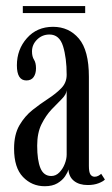

<svg xmlns="http://www.w3.org/2000/svg" viewBox="-20 -618 378 648"><path d="M131 10.5Q87.5 10.5 57.5 -20.8Q27.5 -52 27.5 -116.5Q27.5 -164 45.5 -195Q63.5 -226 90 -247Q116.5 -268 142.8 -285Q169 -302 187 -320.5Q205 -339 205 -365.5Q205 -422.5 192.8 -462Q180.5 -501.5 147 -501.5Q122.5 -501.5 105.2 -484.5Q88 -467.5 88 -444.5Q88 -427 94.8 -416.5Q101.5 -406 101.5 -387.5Q101.5 -369.5 93.5 -358Q85.5 -346.5 69 -346.5Q37 -346.5 37 -397.5Q37 -451 70.8 -489.2Q104.5 -527.5 159 -527.5Q212.5 -527.5 246.2 -487.8Q280 -448 280 -359V-58Q280 -37 285.2 -29.2Q290.5 -21.5 299.5 -21.5Q306.5 -21.5 312.5 -25Q318.5 -28.5 321.5 -31.5L334 -12Q328 -5.5 312.5 0.5Q297 6.5 276 6.5Q247.5 6.5 230 -7.2Q212.5 -21 211 -46Q208.5 -36 199.5 -22.8Q190.5 -9.5 173.8 0.5Q157 10.5 131 10.5ZM153 -24Q168.5 -24 180.2 -36Q192 -48 198.5 -64.8Q205 -81.5 205 -96V-313.5Q204 -299.5 188.8 -284.2Q173.5 -269 154.2 -248.8Q135 -228.5 120.2 -199Q105.5 -169.5 105.5 -126.5Q105.5 -77 116.5 -50.5Q127.5 -24 153 -24ZM57 -574V-597.5H267.5V-574Z"/></svg>

Font: Imbue 50pt
Style: Regular
Weight: 400
Designer: Tyler Finck
Foundry: Etcetera Type Company
Version: Version 1.102; ttfautohint (v1.8.3)